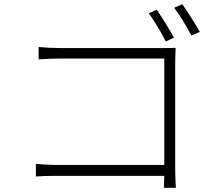

<svg xmlns="http://www.w3.org/2000/svg" viewBox="-20 -866 1040 915"><path d="M809 -687C788 -725 750 -787 727 -819L689 -803C713 -770 750 -709 770 -668ZM815 -570C815 -590 816 -617 817 -638C795 -637 772 -637 751 -637H265C234 -637 195 -639 164 -642V-583C185 -585 232 -587 266 -587H763V-80H254C214 -80 172 -83 151 -85V-25C175 -27 213 -28 255 -28H763C762 0 761 24 761 29H818C818 23 815 -18 815 -54ZM810 -829C836 -796 870 -738 892 -697L932 -714C910 -754 872 -813 849 -846Z"/></svg>

Font: Noto Sans CJK Light
Style: Regular
Weight: 300
Designer: Ryoko NISHIZUKA (kana & ideographs); Paul D. Hunt (Latin, Greek & Cyrillic); Wenlong ZHANG (bopomofo); Sandoll Communica
Foundry: Adobe Systems Incorporated
Version: Version 1.000;PS 1;hotconv 1.0.78;makeotf.lib2.5.61930